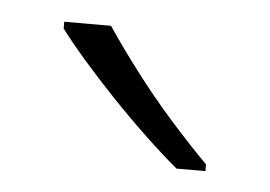

<svg xmlns="http://www.w3.org/2000/svg" viewBox="-28 -799 316 225"><g transform="rotate(5 130.0 -686.0)"><path d="M95 -766Q109 -745 130.5 -716.5Q152 -688 176 -661Q200 -634 220 -614V-606H186Q167 -622 146.5 -641.5Q126 -661 106 -682Q86 -703 69 -722.5Q52 -742 40 -758V-766Z"/></g></svg>

Font: Noto Sans Oriya ExtraLight
Style: Regular
Weight: 250
Version: Version 2.003